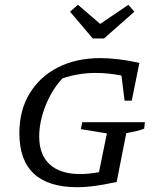

<svg xmlns="http://www.w3.org/2000/svg" viewBox="-20 -776 669 803"><path d="M304 7Q61 7 61 -219Q61 -314 103.5 -384.5Q146 -455 222 -494Q298 -533 401 -533Q433 -533 476 -528Q519 -523 563 -513L531 -355H501L488 -460Q433 -471 380 -471Q343 -471 308 -465Q273 -459 241 -448Q197 -401 170.5 -334Q144 -267 144 -205Q144 -128 188.5 -88Q233 -48 316 -48Q350 -48 394 -56L427 -218L318 -236L324 -265H586L583 -238Q569 -232 551.5 -228Q534 -224 508 -219L468 -15Q412 -3 374 2Q336 7 304 7ZM368 -615 273 -727 306 -756 399 -676 517 -756 542 -727 415 -615Z"/></svg>

Font: Piazzolla SC
Style: Italic
Weight: 400
Italic angle: -11.3°
Designer: Juan Pablo del Peral
Foundry: Huerta Tipografica
Version: Version 1.330